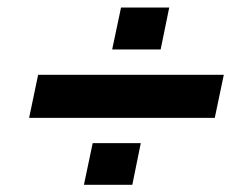

<svg xmlns="http://www.w3.org/2000/svg" viewBox="-20 -619 640 515"><path d="M58.1 -302.9 82.3 -418.4H580.3L556.1 -302.9ZM205.1 -123.3 228.6 -235H357.6L334.9 -123.3ZM280.9 -486.3 304.6 -598.7H433.9L410.9 -486.3Z"/></svg>

Font: Mona Sans ExtraLight
Style: Italic
Weight: 200
Italic angle: -11.6951°
Designer: Deni Anggara
Foundry: GitHub
Version: Version 2.000